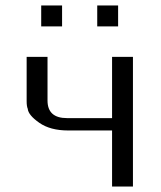

<svg xmlns="http://www.w3.org/2000/svg" viewBox="-20 -679 585 699"><path d="M130 -583V-659H206V-583ZM334 -583V-659H410V-583ZM77 -311V-472H153V-313Q153 -249 224 -249H388V-472H464V0H388V-204H228Q163 -204 123 -232Q83 -260 81 -283Q77 -292 77 -311Z"/></svg>

Font: Coval
Style: Light
Weight: 300
Foundry: Context Ltd
Version: Version 001.000